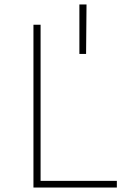

<svg xmlns="http://www.w3.org/2000/svg" viewBox="-20 -841 570 861"><path d="M336 -599V-821H368L366 -599ZM130 0V-730H162V-30H504V0Z"/></svg>

Font: Sora Thin
Style: Regular
Weight: 32
Designer: Jonathan Barnbrook, Julián Moncada
Foundry: Barnbrook Fonts
Version: Version 2.000